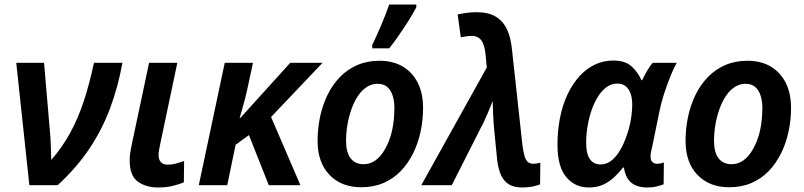

<svg xmlns="http://www.w3.org/2000/svg" viewBox="-20 -820 3561 850"><path d="M110 0 52 -542H175L201 -239Q204 -207 205 -173.5Q206 -140 207 -112Q255 -167 290 -230.5Q325 -294 350.5 -371Q376 -448 396 -542H522Q503 -437 468 -342.5Q433 -248 376.5 -163Q320 -78 235 0Z M682 10Q625 10 589.5 -16.5Q554 -43 554 -111Q554 -125 556.5 -142.5Q559 -160 565 -188L640 -542H765L689 -181Q686 -167 684 -155Q682 -143 682 -133Q682 -114 692 -102.5Q702 -91 723 -91Q741 -91 757.5 -95.5Q774 -100 795 -107L794 -13Q774 -4 744.5 3Q715 10 682 10Z M860 0 975 -542H1100L1073 -417Q1066 -386 1057 -354Q1048 -322 1041 -298H1044L1265 -542H1408L1180 -302L1310 0H1170L1082 -222L1023 -179L986 0Z M1579 9Q1491 9 1438.5 -46Q1386 -101 1386 -196Q1386 -251 1397 -303Q1408 -355 1430 -400Q1452 -445 1485 -479Q1518 -513 1562 -532Q1606 -551 1660 -551Q1720 -551 1763 -525.5Q1806 -500 1829.5 -453.5Q1853 -407 1853 -341Q1853 -289 1842 -237.5Q1831 -186 1809 -141.5Q1787 -97 1754.5 -63Q1722 -29 1678 -10Q1634 9 1579 9ZM1590 -93Q1614 -93 1635 -105.5Q1656 -118 1672.5 -141Q1689 -164 1701.5 -195.5Q1714 -227 1720 -264.5Q1726 -302 1726 -344Q1726 -372 1718.5 -396Q1711 -420 1695 -434.5Q1679 -449 1651 -449Q1625 -449 1602.5 -434Q1580 -419 1563.5 -393.5Q1547 -368 1535.5 -335.5Q1524 -303 1518 -267Q1512 -231 1512 -196Q1512 -146 1532 -119.5Q1552 -93 1590 -93ZM1628 -621Q1637 -639 1647 -661.5Q1657 -684 1667.5 -708.5Q1678 -733 1687 -756.5Q1696 -780 1703 -800H1823V-787Q1814 -770 1800.5 -747.5Q1787 -725 1771 -701Q1755 -677 1738 -652.5Q1721 -628 1703 -606H1628Z M2291 10Q2257 10 2234.5 -3Q2212 -16 2199 -43Q2186 -70 2181 -112L2168 -244Q2165 -272 2163.5 -309Q2162 -346 2161 -373Q2156 -360 2150 -345Q2144 -330 2137.5 -315Q2131 -300 2124 -284.5Q2117 -269 2109 -255L1980 0H1845L2135 -521L2130 -575Q2126 -620 2111.5 -640.5Q2097 -661 2068 -661Q2055 -661 2043 -659Q2031 -657 2020 -655L2006 -756Q2024 -760 2045.5 -763Q2067 -766 2090 -766Q2142 -766 2174.5 -746.5Q2207 -727 2224.5 -690Q2242 -653 2247 -597L2293 -176Q2297 -146 2302.5 -128Q2308 -110 2317.5 -102.5Q2327 -95 2340 -95Q2346 -95 2354 -96Q2362 -97 2372 -100L2371 -4Q2357 2 2337 6Q2317 10 2291 10Z M2587 10Q2525 10 2486.5 -36.5Q2448 -83 2448 -179Q2448 -241 2459 -297.5Q2470 -354 2491.5 -400Q2513 -446 2543 -480Q2573 -514 2611.5 -533Q2650 -552 2695 -552Q2747 -552 2775 -527Q2803 -502 2820 -465H2823Q2831 -482 2844 -505Q2857 -528 2870 -542H2976Q2964 -521 2949.5 -486Q2935 -451 2921 -408Q2907 -365 2898 -320L2866 -164Q2863 -154 2861.5 -144.5Q2860 -135 2860 -127Q2860 -111 2868 -103Q2876 -95 2889 -95Q2896 -95 2904.5 -96.5Q2913 -98 2919 -101L2918 -4Q2908 0 2888.5 5Q2869 10 2846 10Q2817 10 2795 1Q2773 -8 2760 -27.5Q2747 -47 2742 -78H2738Q2720 -55 2698.5 -35Q2677 -15 2650 -2.5Q2623 10 2587 10ZM2639 -92Q2667 -92 2690.5 -112Q2714 -132 2732 -167Q2750 -202 2763 -246Q2771 -274 2775 -304Q2779 -334 2779 -358Q2779 -400 2762 -425Q2745 -450 2713 -450Q2688 -450 2667 -435.5Q2646 -421 2629 -395Q2612 -369 2600 -335Q2588 -301 2581.5 -263.5Q2575 -226 2575 -188Q2575 -139 2591.5 -115.5Q2608 -92 2639 -92Z M3208 9Q3120 9 3067.5 -46Q3015 -101 3015 -196Q3015 -251 3026 -303Q3037 -355 3059 -400Q3081 -445 3114 -479Q3147 -513 3191 -532Q3235 -551 3289 -551Q3349 -551 3392 -525.5Q3435 -500 3458.5 -453.5Q3482 -407 3482 -341Q3482 -289 3471 -237.5Q3460 -186 3438 -141.5Q3416 -97 3383.5 -63Q3351 -29 3307 -10Q3263 9 3208 9ZM3219 -93Q3243 -93 3264 -105.5Q3285 -118 3301.5 -141Q3318 -164 3330.5 -195.5Q3343 -227 3349 -264.5Q3355 -302 3355 -344Q3355 -372 3347.5 -396Q3340 -420 3324 -434.5Q3308 -449 3280 -449Q3254 -449 3231.5 -434Q3209 -419 3192.5 -393.5Q3176 -368 3164.5 -335.5Q3153 -303 3147 -267Q3141 -231 3141 -196Q3141 -146 3161 -119.5Q3181 -93 3219 -93Z"/></svg>

Font: Noto Sans Display SemiBold
Style: Italic
Weight: 600
Italic angle: -12°
Designer: Monotype Design Team
Foundry: Monotype Imaging Inc.
Version: Version 2.003